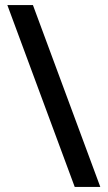

<svg xmlns="http://www.w3.org/2000/svg" viewBox="-20 -736 425 758"><path d="M110 -716 376 2H275L9 -716Z"/></svg>

Font: Noto Sans Symbols Medium
Style: Regular
Weight: 500
Version: Version 2.002